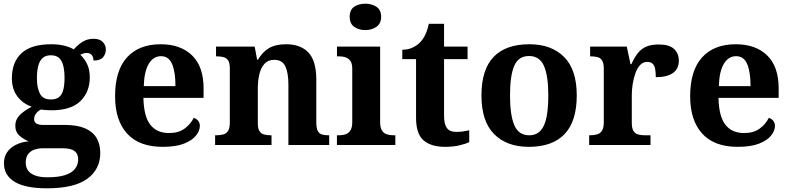

<svg xmlns="http://www.w3.org/2000/svg" viewBox="-20 -790 4305 1046"><path d="M235.6 235.9Q118.3 235.9 59.9 200.6Q1.5 165.3 1.5 99.2Q1.5 64.3 19 38.9Q36.5 13.6 67.1 -1.4Q97.6 -16.4 136.4 -20.1Q110 -30.2 86.7 -50.4Q63.4 -70.7 63.4 -105.6Q63.4 -138.5 87 -162.5Q110.7 -186.5 152.8 -208.8Q105.7 -224.5 75.3 -264Q44.8 -303.5 44.8 -363.9Q44.8 -451.6 97.3 -500.3Q149.8 -548.9 259.5 -548.9Q297.8 -548.9 328.6 -541.5Q359.5 -534.1 381.6 -521.1Q395.7 -536.2 411.1 -549.3Q426.6 -562.3 445.9 -570.5Q465.3 -578.6 490.2 -578.6Q523.1 -578.6 539.9 -561.4Q556.7 -544.1 556.7 -520.2Q556.7 -496.3 541.6 -478.2Q526.5 -460.1 489.2 -460.1Q489.2 -480.4 479 -491Q468.7 -501.6 454.5 -501.6Q442.7 -501.6 433.8 -498.6Q425 -495.6 417.3 -492Q439.5 -471.5 454.3 -441.6Q469.1 -411.6 469.1 -368.1Q469.1 -289.4 418.2 -239.3Q367.3 -189.1 259.5 -189.1Q248.6 -189.1 230.5 -190.3Q212.4 -191.5 203.6 -193.5Q189.8 -187.6 177.8 -173.5Q165.9 -159.3 165.9 -141Q165.9 -124.7 178.2 -117Q190.6 -109.3 216.8 -109.3H333.9Q400.9 -109.3 443.2 -91Q485.6 -72.7 505.9 -38.6Q526.2 -4.5 526.2 43.7Q526.2 132.6 455 184.3Q383.8 235.9 235.6 235.9ZM238.2 175.9Q296.9 175.9 333.8 164.2Q370.8 152.5 388.3 130.2Q405.9 107.9 405.9 78.1Q405.9 47.8 386 32.9Q366.1 17.9 325.3 17.9H209.4Q189.5 17.9 168.8 24.6Q148.2 31.2 134.2 48.3Q120.2 65.4 120.2 97.3Q120.2 122.2 133.6 139.9Q146.9 157.6 173.4 166.8Q200 175.9 238.2 175.9ZM257.1 -248.1Q287.2 -248.1 303.2 -262.3Q319.2 -276.4 325.4 -303Q331.6 -329.5 331.6 -365Q331.6 -401.9 325.2 -429.9Q318.8 -458 302.8 -473.4Q286.7 -488.9 256.6 -488.9Q227.5 -488.9 211 -472.9Q194.5 -457 187.8 -428.9Q181.1 -400.9 181.1 -364Q181.1 -311.6 197.4 -279.9Q213.7 -248.1 257.1 -248.1Z M866.1 10Q738 10 672.4 -62.3Q606.9 -134.6 606.9 -265.2Q606.9 -405.7 671.8 -477.3Q736.8 -548.9 855 -548.9Q964.2 -548.9 1026.6 -488Q1089.1 -427.2 1089.1 -308.2V-256.9H761.3Q763.3 -156.6 798.5 -110.9Q833.7 -65.2 901 -65.2Q952.4 -65.2 985.5 -89.3Q1018.5 -113.4 1035.3 -147.9Q1049.3 -143.8 1059.1 -132.5Q1068.8 -121.1 1068.8 -104.1Q1068.8 -78.3 1048.1 -51.8Q1027.3 -25.3 982.8 -7.7Q938.3 10 866.1 10ZM935.9 -320.8Q935.9 -397.3 917.8 -440.6Q899.6 -483.9 857 -483.9Q815.4 -483.9 790.4 -442.1Q765.4 -400.4 763.3 -320.8Z M1151.9 0V-53H1157.6Q1180.6 -53 1197 -57.7Q1213.5 -62.4 1222.8 -77.4Q1232 -92.3 1232 -122.1V-417.9Q1232 -446.1 1223.3 -460.1Q1214.7 -474 1199 -478.5Q1183.3 -483 1161.3 -483H1156.9V-536H1367.6L1380.6 -464.9H1385.6Q1409.6 -506.4 1445 -527.6Q1480.3 -548.9 1538.7 -548.9Q1618.3 -548.9 1660.8 -503.3Q1703.2 -457.6 1703.2 -355.8V-123.9Q1703.2 -93.4 1710.4 -78.2Q1717.6 -63 1732.3 -58Q1746.9 -53 1768.9 -53H1773.4V0H1551.2V-328.8Q1551.2 -393.2 1534.5 -428.6Q1517.9 -464 1473.7 -464Q1440.3 -464 1420.8 -442.4Q1401.2 -420.8 1392.9 -385.5Q1384.6 -350.2 1384.6 -309V-118.3Q1384.6 -90.4 1393 -76.5Q1401.4 -62.6 1417.1 -57.8Q1432.7 -53 1454.7 -53H1459.2V0Z M1815.6 0V-53H1828Q1848.3 -53 1864.2 -59Q1880.1 -64.9 1889.5 -80.3Q1899 -95.7 1899 -124.1V-416.1Q1899 -443.2 1889.3 -457.4Q1879.5 -471.7 1863.6 -477.3Q1847.7 -483 1828 -483H1815.8V-536H2051V-123.9Q2051 -95.8 2060.3 -80.3Q2069.5 -64.8 2085.9 -58.9Q2102.3 -53 2122 -53H2133.8V0ZM1970.4 -626.1Q1934.3 -626.1 1909.6 -643.9Q1885 -661.7 1885 -698Q1885 -736.5 1909.6 -753.2Q1934.3 -769.9 1970.4 -769.9Q2005 -769.9 2030.7 -753.2Q2056.4 -736.5 2056.4 -698Q2056.4 -661.7 2030.7 -643.9Q2005 -626.1 1970.4 -626.1Z M2404.9 10Q2328.3 10 2287.5 -25.4Q2246.6 -60.7 2246.6 -147.9V-468H2171.7V-519Q2204.2 -519 2229.7 -531.7Q2255.2 -544.4 2270 -560.9Q2285.3 -576.5 2297.2 -601.4Q2309 -626.2 2316 -660.2H2399.2V-536H2527.3V-468H2399.2V-158.2Q2399.2 -113.6 2414.7 -92.5Q2430.1 -71.4 2465.3 -71.4Q2484.5 -71.4 2502.4 -74Q2520.3 -76.6 2536.3 -80.2V-15.3Q2520.4 -7.5 2485.7 1.2Q2451 10 2404.9 10Z M2860.9 10Q2740.8 10 2671.8 -59.6Q2602.9 -129.2 2602.9 -270.2Q2602.9 -410.7 2669 -479.8Q2735.2 -548.9 2864.1 -548.9Q2984.2 -548.9 3053.1 -479.8Q3122.1 -410.7 3122.1 -270.2Q3122.1 -129.2 3055.9 -59.6Q2989.8 10 2860.9 10ZM2863 -53Q2901.4 -53 2924.4 -77.7Q2947.5 -102.3 2957.3 -150.9Q2967.1 -199.6 2967.1 -270.2Q2967.1 -377.5 2943.3 -431.2Q2919.5 -484.9 2861.9 -484.9Q2804.4 -484.9 2781.4 -431.2Q2758.5 -377.5 2758.5 -270.3Q2758.5 -163.1 2781.9 -108.1Q2805.4 -53 2863 -53Z M3189.7 0V-53H3193.8Q3216.8 -53 3233.6 -58Q3250.3 -63 3259.9 -78.5Q3269.4 -94 3269.4 -125V-415Q3269.4 -445 3260.8 -459.5Q3252.2 -474 3236.3 -478.5Q3220.5 -483 3198.5 -483H3194.9V-536H3394.7L3414.9 -440.5H3419.9Q3435.2 -475.7 3454.2 -499.8Q3473.3 -524 3500.6 -535.9Q3527.9 -547.7 3569 -547.7Q3626.4 -547.7 3652.3 -523.2Q3678.2 -498.7 3678.2 -459.7Q3678.2 -414.2 3645.4 -391.8Q3612.6 -369.5 3552.7 -369.5Q3552.7 -397.5 3548.9 -415.7Q3545 -433.8 3535 -443.3Q3524.9 -452.7 3505.5 -452.7Q3483.3 -452.7 3467.5 -436Q3451.7 -419.2 3441.9 -391.8Q3432 -364.5 3427 -333.2Q3422 -302 3422 -273V-120Q3422 -91 3431.2 -76.5Q3440.4 -62 3456.3 -57.5Q3472.2 -53 3491.8 -53H3523.9V0Z M3999.1 10Q3871 10 3805.4 -62.3Q3739.9 -134.6 3739.9 -265.2Q3739.9 -405.7 3804.8 -477.3Q3869.8 -548.9 3988 -548.9Q4097.2 -548.9 4159.6 -488Q4222.1 -427.2 4222.1 -308.2V-256.9H3894.3Q3896.3 -156.6 3931.5 -110.9Q3966.7 -65.2 4034 -65.2Q4085.4 -65.2 4118.5 -89.3Q4151.5 -113.4 4168.3 -147.9Q4182.3 -143.8 4192.1 -132.5Q4201.8 -121.1 4201.8 -104.1Q4201.8 -78.3 4181.1 -51.8Q4160.3 -25.3 4115.8 -7.7Q4071.3 10 3999.1 10ZM4068.9 -320.8Q4068.9 -397.3 4050.8 -440.6Q4032.6 -483.9 3990 -483.9Q3948.4 -483.9 3923.4 -442.1Q3898.4 -400.4 3896.3 -320.8Z"/></svg>

Font: Noto Serif Sinhala
Style: Regular
Weight: 400
Designer: Jelle Bosma - Monotype Design Team
Foundry: Monotype Imaging Inc.
Version: Version 2.006